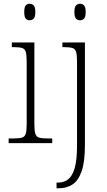

<svg xmlns="http://www.w3.org/2000/svg" viewBox="-20 -762 569 1022"><path d="M138 -654Q125 -654 117 -663Q109 -672 109 -698Q109 -724 117 -733Q125 -742 138 -742Q151 -742 159.5 -733Q168 -724 168 -698Q168 -672 159.5 -663Q151 -654 138 -654ZM26 0V-25H48Q80 -25 95.5 -29Q111 -33 116.5 -48.5Q122 -64 122 -98V-435Q122 -470 117 -486Q112 -502 97.5 -506.5Q83 -511 55 -511H43V-536H163V-99Q163 -65 168.5 -49Q174 -33 189.5 -29Q205 -25 237 -25H258V0ZM406 -654Q393 -654 384.5 -663Q376 -672 376 -698Q376 -724 384.5 -733Q393 -742 406 -742Q419 -742 427.5 -733Q436 -724 436 -698Q436 -672 427.5 -663Q419 -654 406 -654ZM281 240V210H289Q321 210 343.5 192Q366 174 378 131Q390 88 390 12V-436Q390 -470 385 -486Q380 -502 365.5 -506.5Q351 -511 325 -511H312V-536H432V11Q432 101 414 151Q396 201 365 220.5Q334 240 294 240Z"/></svg>

Font: Noto Serif SemiCondensed ExtraLight
Style: Regular
Weight: 200
Width: 4
Designer: Monotype Design Team
Foundry: Monotype Imaging Inc.
Version: Version 2.014